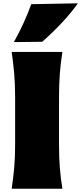

<svg xmlns="http://www.w3.org/2000/svg" viewBox="-20 -1152 496 1172"><path d="M51.3 0Q61 -65.4 66.7 -127.7Q72.3 -189.9 72.3 -269.5V-555.2Q72.3 -638.2 66.7 -702.6Q61 -767.1 51.3 -835H360.8Q350.1 -767.1 345.2 -702.6Q340.3 -638.2 340.3 -555.2V-269.5Q340.3 -189.9 345.2 -127.7Q350.1 -65.4 360.8 0ZM64.5 -895Q97.2 -953.1 123.5 -1011Q149.9 -1068.8 170.9 -1126.5L455.6 -1131.8Q412.1 -1070.8 356.2 -1011.5Q300.3 -952.1 237.8 -897Z"/></svg>

Font: Pinar-DS3-FD Black
Style: Regular
Weight: 900
Designer: Amin Abedi
Version: Version 3.000